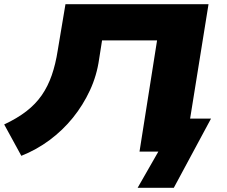

<svg xmlns="http://www.w3.org/2000/svg" viewBox="-24 -725 1085 918"><path d="M634 173 733 0H643L727 -532H464L450 -443Q439 -364 406 -293Q373 -222 324.5 -162Q276 -102 213.5 -55.5Q151 -9 78 20L-4 -130Q58 -159 102 -193Q146 -227 175.5 -269.5Q205 -312 223.5 -365.5Q242 -419 252 -484L289 -705H973L885 -158H985L807 173Z"/></svg>

Font: Nunito Sans 7pt Expanded Black
Style: Italic
Weight: 900
Width: 7
Italic angle: -9°
Designer: Vernon Adams
Foundry: Vernon Adams
Version: Version 3.101;gftools[0.9.27]